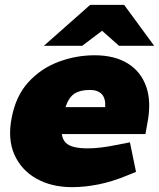

<svg xmlns="http://www.w3.org/2000/svg" viewBox="-20 -763 656 792"><path d="M277 9Q193 9 130.5 -26Q68 -61 39.5 -125Q11 -189 28 -276Q45 -367 97 -424Q149 -481 221.5 -508Q294 -535 370 -535Q453 -535 507.5 -501Q562 -467 583.5 -404.5Q605 -342 588 -255L580 -210H235Q238 -188 250.5 -175Q263 -162 286 -156.5Q309 -151 342 -151Q367 -151 396.5 -154.5Q426 -158 460 -165L516 -176L541 -54L504 -39Q444 -14 387 -2.5Q330 9 277 9ZM250 -321H414Q416 -358 399.5 -375Q383 -392 351 -392Q311 -392 287.5 -377Q264 -362 250 -321ZM471 -574 373 -661 352 -743H492L616 -574ZM161 -574 352 -743H492L434 -661L319 -574Z"/></svg>

Font: REM Black
Style: Italic
Weight: 900
Italic angle: -11°
Designer: Octavio Pardo
Foundry: Ashler Design
Version: Version 1.005;gftools[0.9.28]